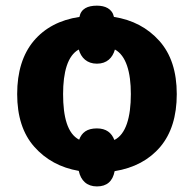

<svg xmlns="http://www.w3.org/2000/svg" viewBox="-20 -608 689 682"><path d="M607.9 -273.9C607.9 -353.5 587.4 -416.5 545.9 -462.9C504.4 -509.3 450.7 -537.6 384.8 -547.9C378.4 -577.1 353.5 -587.9 324.2 -587.9C291.5 -587.9 267.6 -577.1 262.2 -547.9C192.9 -537.6 138.7 -508.8 99.6 -462.4C60.5 -415.5 41 -352.5 41 -273.9C41 -195.3 61 -132.8 101.6 -86.9C142.1 -41 194.8 -12.2 259.8 -1C267.1 33.7 289.1 54.2 324.2 54.2C359.4 54.2 380.4 36.1 387.2 0C456.1 -11.2 509.8 -40 549.3 -86.4C588.4 -132.8 607.9 -195.3 607.9 -273.9ZM444.8 -273.9C444.8 -191.4 427.2 -130.9 386.2 -110.8C376.5 -136.2 357.4 -151.9 324.2 -151.9C289.1 -151.9 270.5 -137.2 261.2 -111.8C219.7 -133.3 204.1 -192.4 204.1 -273.9C204.1 -351.6 220.2 -410.6 259.8 -432.1C268.1 -402.8 289.1 -381.8 324.2 -381.8C359.9 -381.8 379.9 -402.8 388.2 -432.1C427.7 -410.6 444.8 -352.5 444.8 -273.9Z"/></svg>

Font: Avrile Sans
Style: Bold
Weight: 700
Designer: Monotype Design Team, Google (font), Stefan Peev (BGR Cyrillic), Cristiano Sobral (main changes)
Foundry: The Avrile Sans Project Authors
Version: Version 3.110